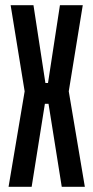

<svg xmlns="http://www.w3.org/2000/svg" viewBox="-20 -720 360 740"><path d="M13 0 75 -368 21 -700H109L155 -400H165L211 -700H299L245 -368L307 0H218L167 -320H153L102 0Z"/></svg>

Font: Tektur Condensed
Style: Regular
Weight: 400
Width: 3
Designer: Adam Jagosz
Foundry: Adam Jagosz
Version: Version 1.005;gftools[0.9.30]